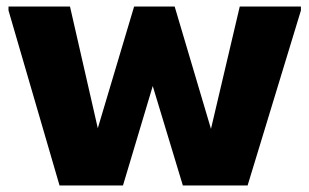

<svg xmlns="http://www.w3.org/2000/svg" viewBox="-20 -567 946 587"><path d="M162 0 6 -535V-547H194L279 -175L390 -547H514L625 -173L713 -547H900V-535L737 0H539L447 -304L356 0Z"/></svg>

Font: Kufam
Style: Bold
Weight: 700
Designer: Wael Morcos, Artur Schmal
Foundry: Original Type
Version: Version 1.300; ttfautohint (v1.8.3)